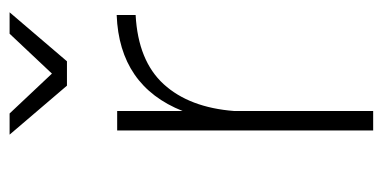

<svg xmlns="http://www.w3.org/2000/svg" viewBox="-214 -564 778 390"><g transform="rotate(-90 175.0 -369.0)"><path d="M245.5 -622H196L96.5 -738.5H139.5L220.5 -652.5L301.5 -738.5H345ZM144.5 0H105V-520H144.5V-387Q195.5 -515.5 339.5 -521V-482.5Q246.5 -477.5 199 -425.5Q151.5 -373.5 144.5 -282Z"/></g></svg>

Font: Argentum Novus ExtraLight
Style: Regular
Weight: 250
Designer: Julieta Ulanovsky (font) & Cristiano Sobral (main changes)
Foundry: Julieta Ulanovsky (font) & Cristiano Sobral (main changes)
Version: Version 3.00;November 27, 2020;FontCreator 13.0.0.2655 64-bi